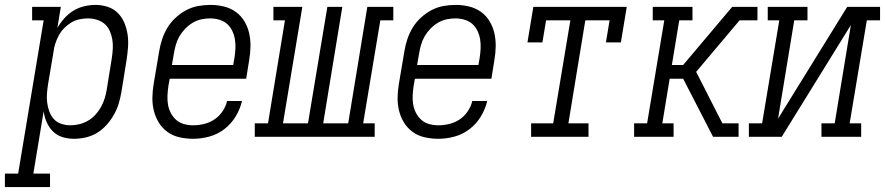

<svg xmlns="http://www.w3.org/2000/svg" viewBox="-84 -558 3609 783"><path d="M-64 205V150H-10L94 -475H47V-530H164L150 -444Q162 -465 178.5 -483.5Q195 -502 215.5 -514.5Q236 -527 259.5 -532.5Q283 -538 306 -538Q331 -538 355.5 -530Q380 -522 397 -504.5Q414 -487 423.5 -464Q433 -441 436.5 -416Q440 -391 438 -364.5Q436 -338 432 -312L411 -182Q407 -159 400 -135.5Q393 -112 380.5 -90Q368 -68 350.5 -48.5Q333 -29 311.5 -16Q290 -3 265.5 2.5Q241 8 217 8Q193 8 170.5 1Q148 -6 132 -22Q116 -38 106.5 -59.5Q97 -81 94 -104L52 150H120V205ZM203 -47Q221 -47 239.5 -51.5Q258 -56 274.5 -65.5Q291 -75 304.5 -89.5Q318 -104 327.5 -121Q337 -138 342.5 -155.5Q348 -173 351 -191L372 -321Q375 -341 376 -360Q377 -379 374 -397Q371 -415 363.5 -432Q356 -449 342.5 -460.5Q329 -472 311 -477.5Q293 -483 274 -483Q257 -483 239 -479Q221 -475 205.5 -465.5Q190 -456 177 -442.5Q164 -429 155.5 -413Q147 -397 141.5 -380Q136 -363 134 -345L112 -215Q109 -196 107.5 -176.5Q106 -157 108.5 -138.5Q111 -120 117.5 -102.5Q124 -85 136 -72Q148 -59 166 -53Q184 -47 203 -47Z M704 8Q676 8 648.5 2Q621 -4 599.5 -19.5Q578 -35 564 -57.5Q550 -80 543.5 -106Q537 -132 537.5 -160.5Q538 -189 543 -218L565 -348Q569 -373 577 -397.5Q585 -422 598.5 -444.5Q612 -467 632 -485.5Q652 -504 675.5 -516.5Q699 -529 724.5 -533.5Q750 -538 775 -538Q802 -538 829 -531.5Q856 -525 877.5 -509.5Q899 -494 912.5 -471.5Q926 -449 932 -423Q938 -397 937.5 -368.5Q937 -340 932 -312L920 -237H608L603 -209Q600 -189 599 -169.5Q598 -150 601 -132Q604 -114 612.5 -97.5Q621 -81 634.5 -69Q648 -57 666.5 -52Q685 -47 704 -47Q726 -47 748.5 -52.5Q771 -58 790.5 -71Q810 -84 823.5 -104Q837 -124 842 -146H903Q895 -113 877 -83Q859 -53 831 -31.5Q803 -10 769.5 -1Q736 8 704 8ZM617 -293H867L872 -321Q875 -341 876 -360Q877 -379 874 -397.5Q871 -416 863 -432.5Q855 -449 842 -460.5Q829 -472 810.5 -477.5Q792 -483 773 -483Q755 -483 736.5 -479Q718 -475 701.5 -465Q685 -455 671 -440.5Q657 -426 647.5 -409.5Q638 -393 633 -375Q628 -357 625 -339Z M955 0V-55H1009L1078 -475H1031V-530H1149L1070 -55H1172L1251 -530H1312L1234 -55H1336L1414 -530H1520V-475H1467L1397 -55H1444V0Z M1704 8Q1676 8 1648.5 2Q1621 -4 1599.5 -19.5Q1578 -35 1564 -57.5Q1550 -80 1543.5 -106Q1537 -132 1537.5 -160.5Q1538 -189 1543 -218L1565 -348Q1569 -373 1577 -397.5Q1585 -422 1598.5 -444.5Q1612 -467 1632 -485.5Q1652 -504 1675.5 -516.5Q1699 -529 1724.5 -533.5Q1750 -538 1775 -538Q1802 -538 1829 -531.5Q1856 -525 1877.5 -509.5Q1899 -494 1912.5 -471.5Q1926 -449 1932 -423Q1938 -397 1937.5 -368.5Q1937 -340 1932 -312L1920 -237H1608L1603 -209Q1600 -189 1599 -169.5Q1598 -150 1601 -132Q1604 -114 1612.5 -97.5Q1621 -81 1634.5 -69Q1648 -57 1666.5 -52Q1685 -47 1704 -47Q1726 -47 1748.5 -52.5Q1771 -58 1790.5 -71Q1810 -84 1823.5 -104Q1837 -124 1842 -146H1903Q1895 -113 1877 -83Q1859 -53 1831 -31.5Q1803 -10 1769.5 -1Q1736 8 1704 8ZM1617 -293H1867L1872 -321Q1875 -341 1876 -360Q1877 -379 1874 -397.5Q1871 -416 1863 -432.5Q1855 -449 1842 -460.5Q1829 -472 1810.5 -477.5Q1792 -483 1773 -483Q1755 -483 1736.5 -479Q1718 -475 1701.5 -465Q1685 -455 1671 -440.5Q1657 -426 1647.5 -409.5Q1638 -393 1633 -375Q1628 -357 1625 -339Z M2082 0V-55H2172L2242 -475H2143L2128 -385H2067L2091 -530H2472L2448 -385H2387L2402 -475H2303L2234 -55H2316V0Z M2502 0V-55H2555L2625 -475H2578V-530H2740V-475H2686L2656 -293H2702L2902 -530H3005V-475H2932L2755 -265L2862 -55H2928V0H2824L2702 -237H2647L2617 -55H2663V0Z M2970 0V-55H3024L3094 -475H3047V-530H3209V-475H3155L3089 -74L3371 -530H3505V-475H3451L3381 -55H3428V0H3266V-55H3320L3386 -456L3104 0Z"/></svg>

Font: Iosevka Curly Slab LtObl
Style: Regular
Weight: 300
Italic angle: -9°
Monospace: yes
Designer: Belleve Invis
Foundry: Belleve Invis
Version: Version 11.0.0; ttfautohint (v1.8.3)